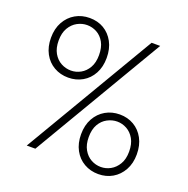

<svg xmlns="http://www.w3.org/2000/svg" viewBox="-129 -832 943 965"><g transform="rotate(20 343.0 -349.5)"><path d="M111 0 524 -700H570L157 0ZM497 12Q455 12 421 -7.5Q387 -27 367.5 -63Q348 -99 348 -147Q348 -196 368 -232Q388 -268 422 -287.5Q456 -307 498 -307Q540 -307 573.5 -287.5Q607 -268 626.5 -232Q646 -196 646 -147Q646 -99 626 -63Q606 -27 572.5 -7.5Q539 12 497 12ZM497 -26Q524 -26 548.5 -39.5Q573 -53 589 -80Q605 -107 605 -147Q605 -188 589.5 -215Q574 -242 549.5 -255.5Q525 -269 498 -269Q471 -269 445.5 -255.5Q420 -242 404.5 -215Q389 -188 389 -147Q389 -107 404.5 -80Q420 -53 444.5 -39.5Q469 -26 497 -26ZM189 -392Q147 -392 113 -411.5Q79 -431 59.5 -467Q40 -503 40 -551Q40 -600 60 -636Q80 -672 114 -691.5Q148 -711 190 -711Q233 -711 266 -691.5Q299 -672 318.5 -636Q338 -600 338 -551Q338 -503 318.5 -467Q299 -431 265 -411.5Q231 -392 189 -392ZM190 -430Q217 -430 241.5 -443.5Q266 -457 281.5 -484Q297 -511 297 -551Q297 -592 282 -619Q267 -646 242.5 -659.5Q218 -673 190 -673Q163 -673 138 -659.5Q113 -646 97 -619Q81 -592 81 -551Q81 -511 96.5 -484Q112 -457 137 -443.5Q162 -430 190 -430Z"/></g></svg>

Font: DM Sans 24pt ExtraLight
Style: Regular
Weight: 250
Designer: Colophon Foundry, Jonny Pinhorn
Foundry: Colophon Foundry
Version: Version 4.004;gftools[0.9.30]